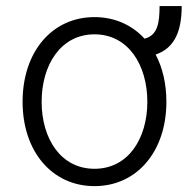

<svg xmlns="http://www.w3.org/2000/svg" viewBox="-20 -610 627 641"><path d="M586.6 -589.8H512.8C512.4 -533.7 506.7 -492.5 462.7 -480.8C420.8 -526.6 362.9 -552.9 295.5 -552.9C154.1 -552.9 55.4 -437.5 55.4 -270.2C55.4 -104 154.1 11.4 295.5 11.4C436.8 11.4 535.5 -104 535.5 -270.2C535.5 -330.6 522.7 -384.2 499.6 -427.9C564.3 -449.6 586.6 -508.5 586.6 -589.8ZM295.5 -46.5C182.2 -46.5 119 -148.1 119 -270.2C119 -392.4 182.2 -495.4 295.5 -495.4C408.7 -495.4 471.9 -392.4 471.9 -270.2C471.9 -148.1 408.7 -46.5 295.5 -46.5Z"/></svg>

Font: TID UI Light
Style: Regular
Weight: 300
Designer: The TID Project Authors
Foundry: Bakken & Bæck
Version: Version 1.001;hotconv 1.0.109;makeotfexe 2.5.65596